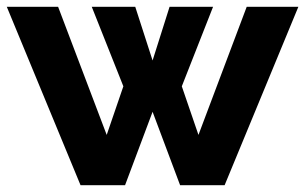

<svg xmlns="http://www.w3.org/2000/svg" viewBox="-24 -545 898 565"><path d="M702 -525H854L637 0H506L425 -216L344 0H213L-4 -525H147L290 -148L339 -291L246 -525H374L425 -367L475 -525H603L511 -291L560 -148Z"/></svg>

Font: Boldmen
Style: Bold
Weight: 700
Designer: Matt McInerney, Pablo Impallari, Rodrigo Fuenzalida
Foundry: LIVING CONCEPT
Version: Version 1.000